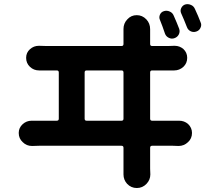

<svg xmlns="http://www.w3.org/2000/svg" viewBox="-20 -860 1040 936"><path d="M958 -751Q960.9 -745.1 960.9 -738.3Q960.9 -731.4 957 -723.6Q951.2 -710.9 936.5 -706.1Q921.9 -701.2 908.7 -708Q895.5 -714.8 890.6 -729.5Q877 -764.6 863.3 -794.9Q857.4 -807.6 863.3 -820.3Q869.1 -833 881.8 -837.9Q888.7 -839.8 894.5 -839.8Q902.3 -839.8 911.1 -835.9Q924.8 -830.1 930.7 -815.4Q946.3 -782.2 958 -751ZM853.5 -719.7Q858.4 -705.1 851.6 -691.9Q844.7 -678.7 830.1 -673.8Q816.4 -668.9 802.7 -675.8Q789.1 -682.6 784.2 -696.3Q771.5 -734.4 759.8 -762.7Q753.9 -775.4 759.8 -788.6Q765.6 -801.8 779.3 -805.7Q785.2 -807.6 791 -807.6Q799.8 -807.6 807.6 -803.7Q821.3 -797.9 827.1 -783.2Q842.8 -748 853.5 -719.7ZM392.6 -281.2Q392.6 -271.5 402.3 -271.5H572.3Q582 -271.5 582 -281.2V-506.8Q582 -516.6 572.3 -516.6H402.3Q392.6 -516.6 392.6 -506.8ZM711.9 -281.2Q711.9 -271.5 721.7 -271.5H823.2Q835.9 -271.5 849.6 -271.5Q851.6 -271.5 853.5 -271.5Q877.9 -271.5 896.5 -255.9Q916 -237.3 916 -211.9Q916 -184.6 896.5 -167Q877 -148.4 850.6 -148.4Q850.6 -148.4 849.6 -148.4Q839.8 -149.4 823.2 -149.4H721.7Q711.9 -149.4 711.9 -139.6V-38.1L712.9 -9.8Q712.9 16.6 694.3 36.1Q674.8 56.6 647 56.6Q619.1 56.6 599.6 36.1Q582 16.6 582 -9.8V-36.1V-139.6Q582 -149.4 572.3 -149.4H169.9Q148.4 -149.4 137.7 -148.4Q136.7 -148.4 135.7 -148.4Q109.4 -148.4 90.8 -167Q71.3 -184.6 71.3 -211.9Q71.3 -237.3 90.8 -254.9Q109.4 -271.5 133.8 -271.5Q135.7 -271.5 137.7 -271.5Q153.3 -271.5 169.9 -271.5H256.8Q266.6 -271.5 266.6 -281.2V-506.8Q266.6 -516.6 256.8 -516.6H206.1Q183.6 -516.6 171.9 -516.6Q170.9 -516.6 170.9 -516.6Q144.5 -516.6 126 -534.2Q107.4 -551.8 107.4 -578.1Q107.4 -603.5 126 -620.1Q144.5 -636.7 168.9 -636.7Q169.9 -636.7 171.9 -636.7Q186.5 -635.7 206.1 -635.7H572.3Q582 -635.7 582 -645.5V-708V-718.8Q582 -746.1 600.6 -765.6Q619.1 -786.1 646.5 -786.1Q673.8 -786.1 693.4 -765.6Q711.9 -746.1 711.9 -717.8V-708V-645.5Q711.9 -635.7 721.7 -635.7H799.8Q814.5 -635.7 828.1 -636.7Q830.1 -636.7 832 -636.7Q855.5 -636.7 874 -621.1Q892.6 -603.5 892.6 -578.1Q892.6 -551.8 874 -534.2Q854.5 -516.6 829.1 -516.6Q829.1 -516.6 828.1 -516.6Q817.4 -516.6 799.8 -516.6H721.7Q711.9 -516.6 711.9 -506.8Z"/></svg>

Font: Gen Jyuu GothicX Bold
Style: Bold
Weight: 700
Designer: Ryoko NISHIZUKA (kana &amp; ideographs); Paul D. Hunt (Latin, Greek &amp; Cyrillic); Wenlong ZHANG (bopomofo); Sandoll C
Version: Version 1.058.20140828